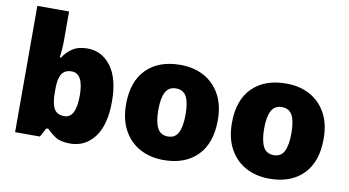

<svg xmlns="http://www.w3.org/2000/svg" viewBox="-75 -944 2068 1138"><g transform="rotate(10 958.5 -375.0)"><path d="M257 -588Q257 -559 255 -532Q253 -505 250 -482H257Q278 -516 313 -539.5Q348 -563 404 -563Q490 -563 545 -490Q600 -417 600 -278Q600 -136 544 -63Q488 10 398 10Q340 10 309 -10.5Q278 -31 257 -54H245L215 0H66V-760H257ZM334 -413Q294 -413 275.5 -385Q257 -357 257 -298V-271Q257 -207 274.5 -175.5Q292 -144 336 -144Q406 -144 406 -280Q406 -413 334 -413Z M1237 -278Q1237 -139 1163 -64.5Q1089 10 960 10Q880 10 818 -23.5Q756 -57 720.5 -121.5Q685 -186 685 -278Q685 -415 759 -489Q833 -563 963 -563Q1043 -563 1104.5 -530Q1166 -497 1201.5 -433.5Q1237 -370 1237 -278ZM879 -278Q879 -207 898 -169.5Q917 -132 962 -132Q1006 -132 1024.5 -169.5Q1043 -207 1043 -278Q1043 -349 1024.5 -385Q1006 -421 961 -421Q918 -421 898.5 -385Q879 -349 879 -278Z M1874 -278Q1874 -139 1800 -64.5Q1726 10 1597 10Q1517 10 1455 -23.5Q1393 -57 1357.5 -121.5Q1322 -186 1322 -278Q1322 -415 1396 -489Q1470 -563 1600 -563Q1680 -563 1741.5 -530Q1803 -497 1838.5 -433.5Q1874 -370 1874 -278ZM1516 -278Q1516 -207 1535 -169.5Q1554 -132 1599 -132Q1643 -132 1661.5 -169.5Q1680 -207 1680 -278Q1680 -349 1661.5 -385Q1643 -421 1598 -421Q1555 -421 1535.5 -385Q1516 -349 1516 -278Z"/></g></svg>

Font: Noto Sans Syriac Eastern Black
Style: Regular
Weight: 900
Designer: Patrick Giasson and the Monotype Design Team
Foundry: Monotype Imaging Inc.
Version: Version 3.001; ttfautohint (v1.8.4.7-5d5b)